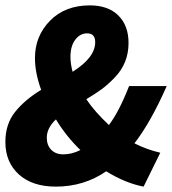

<svg xmlns="http://www.w3.org/2000/svg" viewBox="-20 -682 640 714"><path d="M188 12Q100 12 50 -33.5Q0 -79 0 -154Q0 -220 35.5 -265Q71 -310 133 -348Q110 -411 110 -466Q110 -548 166 -605Q222 -662 314 -662Q382 -662 420 -624.5Q458 -587 458 -522Q458 -484 445 -452Q432 -420 407 -394Q382 -368 359 -351Q336 -334 301 -313Q331 -268 385 -217Q423 -267 460 -362H600Q541 -228 480 -149Q525 -126 576 -114L514 12Q446 -1 375 -45Q292 12 188 12ZM242 -470Q242 -445 250 -415Q334 -468 334 -525Q334 -558 304 -558Q278 -558 260 -534.5Q242 -511 242 -470ZM216 -108Q247 -108 279 -124Q226 -175 188 -238Q154 -206 154 -170Q154 -142 170.5 -125Q187 -108 216 -108Z"/></svg>

Font: TypoPRO Source Code Pro
Style: Italic
Weight: 900
Italic angle: -11°
Monospace: yes
Designer: Paul D. Hunt, Teo Tuominen
Foundry: Adobe Systems Incorporated
Version: Version 1.030;PS 1.0;hotconv 1.0.84;makeotf.lib2.5.63406